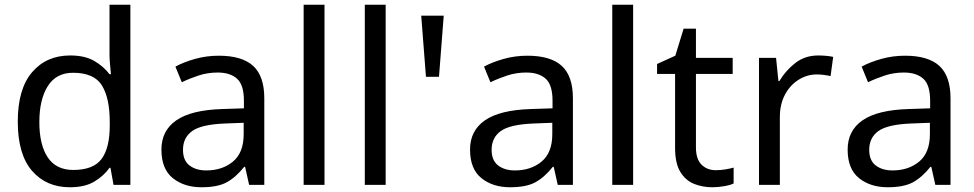

<svg xmlns="http://www.w3.org/2000/svg" viewBox="-20 -780 4111 810"><path d="M275 10Q175 10 115 -59.5Q55 -129 55 -267Q55 -405 115.5 -475.5Q176 -546 276 -546Q338 -546 377.5 -523Q417 -500 442 -467H448Q447 -480 444.5 -505.5Q442 -531 442 -546V-760H530V0H459L446 -72H442Q418 -38 378 -14Q338 10 275 10ZM289 -63Q374 -63 408.5 -109.5Q443 -156 443 -250V-266Q443 -366 410 -419.5Q377 -473 288 -473Q217 -473 181.5 -416.5Q146 -360 146 -265Q146 -169 181.5 -116Q217 -63 289 -63Z M903 -545Q1001 -545 1048 -502Q1095 -459 1095 -365V0H1031L1014 -76H1010Q975 -32 936.5 -11Q898 10 830 10Q757 10 709 -28.5Q661 -67 661 -149Q661 -229 724 -272.5Q787 -316 918 -320L1009 -323V-355Q1009 -422 980 -448Q951 -474 898 -474Q856 -474 818 -461.5Q780 -449 747 -433L720 -499Q755 -518 803 -531.5Q851 -545 903 -545ZM929 -259Q829 -255 790.5 -227Q752 -199 752 -148Q752 -103 779.5 -82Q807 -61 850 -61Q918 -61 963 -98.5Q1008 -136 1008 -214V-262Z M1349 0H1261V-760H1349Z M1607 0H1519V-760H1607Z M1852 -714 1832 -456H1777L1757 -714Z M2205 -545Q2303 -545 2350 -502Q2397 -459 2397 -365V0H2333L2316 -76H2312Q2277 -32 2238.5 -11Q2200 10 2132 10Q2059 10 2011 -28.5Q1963 -67 1963 -149Q1963 -229 2026 -272.5Q2089 -316 2220 -320L2311 -323V-355Q2311 -422 2282 -448Q2253 -474 2200 -474Q2158 -474 2120 -461.5Q2082 -449 2049 -433L2022 -499Q2057 -518 2105 -531.5Q2153 -545 2205 -545ZM2231 -259Q2131 -255 2092.5 -227Q2054 -199 2054 -148Q2054 -103 2081.5 -82Q2109 -61 2152 -61Q2220 -61 2265 -98.5Q2310 -136 2310 -214V-262Z M2651 0H2563V-760H2651Z M3000 -62Q3020 -62 3041 -65.5Q3062 -69 3075 -73V-6Q3061 1 3035 5.5Q3009 10 2985 10Q2943 10 2907.5 -4.5Q2872 -19 2850 -55Q2828 -91 2828 -156V-468H2752V-510L2829 -545L2864 -659H2916V-536H3071V-468H2916V-158Q2916 -109 2939.5 -85.5Q2963 -62 3000 -62Z M3432 -546Q3447 -546 3464.5 -544.5Q3482 -543 3495 -540L3484 -459Q3471 -462 3455.5 -464Q3440 -466 3426 -466Q3385 -466 3349 -443.5Q3313 -421 3291.5 -380.5Q3270 -340 3270 -286V0H3182V-536H3254L3264 -438H3268Q3294 -482 3335 -514Q3376 -546 3432 -546Z M3798 -545Q3896 -545 3943 -502Q3990 -459 3990 -365V0H3926L3909 -76H3905Q3870 -32 3831.5 -11Q3793 10 3725 10Q3652 10 3604 -28.5Q3556 -67 3556 -149Q3556 -229 3619 -272.5Q3682 -316 3813 -320L3904 -323V-355Q3904 -422 3875 -448Q3846 -474 3793 -474Q3751 -474 3713 -461.5Q3675 -449 3642 -433L3615 -499Q3650 -518 3698 -531.5Q3746 -545 3798 -545ZM3824 -259Q3724 -255 3685.5 -227Q3647 -199 3647 -148Q3647 -103 3674.5 -82Q3702 -61 3745 -61Q3813 -61 3858 -98.5Q3903 -136 3903 -214V-262Z"/></svg>

Font: Noto Sans Nushu
Style: Regular
Weight: 400
Designer: Lisa Huang
Foundry: Lisa Huang
Version: Version 1.003; ttfautohint (v1.8.4.7-5d5b)